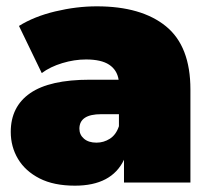

<svg xmlns="http://www.w3.org/2000/svg" viewBox="-20 -577 661 607"><path d="M372 0V-72Q333 10 217 10Q150 10 105 -13Q60 -36 37 -74.5Q14 -113 14 -160Q14 -240 75.5 -282.5Q137 -325 264 -325H355Q350 -356 325 -372.5Q300 -389 252 -389Q215 -389 177 -377.5Q139 -366 112 -346L40 -495Q88 -525 155 -541Q222 -557 286 -557Q427 -557 504.5 -494Q582 -431 582 -294V0ZM356 -178V-216H300Q231 -216 231 -170Q231 -151 245.5 -138.5Q260 -126 285 -126Q308 -126 327.5 -138.5Q347 -151 356 -178Z"/></svg>

Font: Montserrat Black
Style: Regular
Weight: 900
Designer: Julieta Ulanovsky
Foundry: Julieta Ulanovsky
Version: Version 9.000; ttfautohint (v1.8.4.7-5d5b)